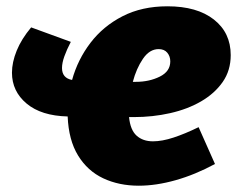

<svg xmlns="http://www.w3.org/2000/svg" viewBox="-20 -575 753 610"><path d="M421 15Q358 15 308 -8.5Q258 -32 228 -81Q198 -130 195 -205Q111 -207 64.5 -246Q18 -285 18 -344Q18 -377 33 -414Q48 -451 79 -488L205 -442Q192 -417 184.5 -396Q177 -375 177 -359Q177 -327 209 -321Q227 -386 267.5 -439Q308 -492 369.5 -523.5Q431 -555 512 -555Q606 -555 659.5 -513Q713 -471 713 -400Q713 -351 687.5 -314.5Q662 -278 619 -253Q576 -228 520.5 -215.5Q465 -203 405 -203Q397 -203 390 -203Q394 -162 414 -144Q434 -126 466 -126Q495 -126 531.5 -138Q568 -150 611 -171L663 -54Q600 -20 538 -2.5Q476 15 421 15ZM484 -419Q455 -419 434 -388Q413 -357 402 -315Q405 -315 412 -315Q454 -315 487.5 -331.5Q521 -348 521 -380Q521 -396 511.5 -407.5Q502 -419 484 -419Z"/></svg>

Font: Bitter Black
Style: Italic
Weight: 900
Italic angle: -9°
Designer: Sol Matas, and Bitter project Authors
Foundry: Sol Matas
Version: Version 2.001